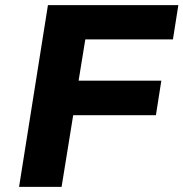

<svg xmlns="http://www.w3.org/2000/svg" viewBox="-20 -725 712 745"><path d="M54 0 166 -705H672L651 -572H311L285 -412H606L585 -278H264L219 0Z"/></svg>

Font: Nunito Sans 6pt ExtraBold
Style: Italic
Weight: 800
Italic angle: -9°
Version: Version 3.101;gftools[0.9.27]